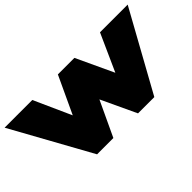

<svg xmlns="http://www.w3.org/2000/svg" viewBox="-87 -839 1167 1167"><g transform="rotate(-45 496.0 -256.0)"><path d="M250 0 -33 -512H205L313 -272L425 -512H567L679 -272L787 -512H1025L742 0H602L496 -226L390 0Z"/></g></svg>

Font: Spartan Thin Black
Style: Regular
Weight: 900
Version: Version 1.004